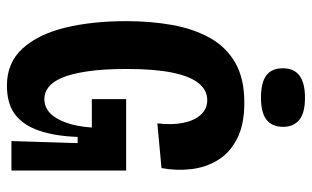

<svg xmlns="http://www.w3.org/2000/svg" viewBox="-193 -694 900 554"><g transform="rotate(90 257.0 -417.0)"><path d="M227 13Q161 13 120 -32Q79 -77 60 -154.5Q41 -232 41 -331Q41 -402 52 -463.5Q63 -525 89 -572Q115 -619 160.5 -645.5Q206 -672 276 -672Q340 -672 380.5 -651Q421 -630 442 -595.5Q463 -561 468 -519Q473 -477 465 -433L336 -421Q341 -463 334.5 -495.5Q328 -528 311 -546.5Q294 -565 269 -565Q240 -565 220 -540Q200 -515 189.5 -464Q179 -413 179 -332Q179 -265 186 -218.5Q193 -172 204.5 -145.5Q216 -119 231.5 -107Q247 -95 265 -95Q289 -95 306 -111Q323 -127 334 -158Q345 -189 348 -232H266V-331H472V-226V0H387L393 -191H375Q373 -128 357.5 -81.5Q342 -35 311 -11Q280 13 227 13ZM262 -720Q218 -720 197.5 -735.5Q177 -751 177 -783Q177 -815 198 -831Q219 -847 262 -847Q306 -847 326 -830.5Q346 -814 346 -784Q346 -752 325.5 -736Q305 -720 262 -720Z"/></g></svg>

Font: Bricolage Grotesque Condensed
Style: Bold
Weight: 700
Width: 3
Designer: Mathieu Triay
Foundry: Atelier Triay
Version: Version 1.001;gftools[0.9.33.dev8+g029e19f]